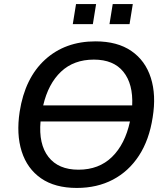

<svg xmlns="http://www.w3.org/2000/svg" viewBox="-20 -918 819 947"><path d="M60 0ZM359 9Q251 9 182.5 -38.5Q114 -86 87 -171Q60 -256 77 -367Q103 -533 202 -623.5Q301 -714 451 -714Q559 -714 628 -666.5Q697 -619 724 -534Q751 -449 733 -339Q716 -228 665.5 -150.5Q615 -73 537 -32Q459 9 359 9ZM443 -624Q344 -624 281 -564.5Q218 -505 193 -398H632Q637 -504 588.5 -564Q540 -624 443 -624ZM367 -81Q468 -81 532.5 -144Q597 -207 621 -319H180Q170 -207 219 -144Q268 -81 367 -81ZM520 -799 536 -898H635L619 -799ZM339 -799 355 -898H454L438 -799Z"/></svg>

Font: Winston Medium
Style: Italic
Weight: 500
Italic angle: -9°
Designer: Original fonts by Vernon Adams / Changes by Cristiano Sobral
Foundry: Original fonts by Vernon Adams / Changes by Cristiano Sobral
Version: Version 2.503;July 17, 2020;FontCreator 13.0.0.2655 64-bit